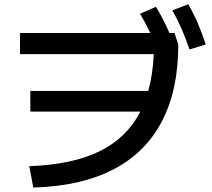

<svg xmlns="http://www.w3.org/2000/svg" viewBox="-20 -838 978 887"><path d="M628.4 -322.3H120.1V-418H665Q686 -493.2 690.4 -587.9H72.3V-685.5H674.3Q652.8 -731 627 -774.4L700.2 -806.6Q733.9 -752.9 762.7 -685.5H786.1L803.7 -631.8Q803.7 -421.9 727.5 -276.6Q651.4 -131.3 502 -54.4Q352.5 22.5 133.8 28.3L115.2 -70.3Q313 -77.1 439.5 -138.9Q565.9 -200.7 628.4 -322.3ZM776.4 -790 849.6 -818.4Q874.5 -775.9 893.3 -731.9Q912.1 -688 930.7 -632.8L855.5 -609.4Q836.9 -663.1 818.4 -705.8Q799.8 -748.5 776.4 -790Z"/></svg>

Font: Pretendard JP SemiBold
Style: Regular
Weight: 600
Designer: Base glyphs from Inter by Rasmus Andersson; Hangeul glyphs from Noto Sans CJK(Source Han Sans) by Jang Soo-young and Kan
Foundry: Kil Hyung-jin
Version: Version 1.309